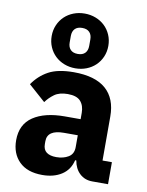

<svg xmlns="http://www.w3.org/2000/svg" viewBox="-93 -910 755 988"><g transform="rotate(10 284.5 -416.0)"><path d="M34 0ZM457 0Q417 0 390.5 -25Q364 -50 357 -92H351Q339 -41 298 -14.5Q257 12 197 12Q118 12 76 -30Q34 -72 34 -141Q34 -224 94.5 -264.5Q155 -305 259 -305H342V-338Q342 -376 322 -398.5Q302 -421 255 -421Q211 -421 185 -402Q159 -383 142 -359L54 -437Q86 -484 134.5 -510.5Q183 -537 266 -537Q378 -537 434 -488Q490 -439 490 -345V-115H539V0ZM252 -91Q289 -91 315.5 -107Q342 -123 342 -159V-221H270Q183 -221 183 -162V-147Q183 -118 201 -104.5Q219 -91 252 -91ZM269 -558Q238 -558 211 -568.5Q184 -579 164 -598Q144 -617 132.5 -643.5Q121 -670 121 -701Q121 -732 132.5 -758.5Q144 -785 164 -804Q184 -823 211 -833.5Q238 -844 269 -844Q300 -844 327 -833.5Q354 -823 374 -804Q394 -785 405.5 -758.5Q417 -732 417 -701Q417 -670 405.5 -643.5Q394 -617 374 -598Q354 -579 327 -568.5Q300 -558 269 -558ZM269 -633Q294 -633 307 -646.5Q320 -660 320 -684V-718Q320 -742 307 -755.5Q294 -769 269 -769Q244 -769 231 -755.5Q218 -742 218 -718V-684Q218 -660 231 -646.5Q244 -633 269 -633Z"/></g></svg>

Font: Aneliza ExtraBold
Style: Regular
Weight: 800
Designer: Mike Abbink, Paul van der Laan, Pieter van Rosmalen
Foundry: Bold Monday
Version: Version 3.001;September 8, 2019;FontCreator 11.5.0.2425 64-b